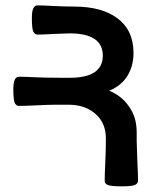

<svg xmlns="http://www.w3.org/2000/svg" viewBox="-20 -673 553 703"><path d="M39.1 -388.2Q43.5 -392.1 49.3 -392.1Q69.8 -392.1 120.6 -389.6Q139.2 -388.7 206.1 -388.2H234.9Q356.4 -388.2 356.4 -469.2Q356.4 -550.8 234.9 -550.8Q206.1 -550.3 178.7 -548.8Q137.7 -546.4 117.2 -546.4Q107.4 -546.4 102.1 -556.9Q96.7 -567.4 96.7 -608.4Q96.7 -631.8 102.1 -642.6Q107.4 -653.3 117.2 -653.3Q137.7 -653.3 178.7 -650.9Q205.6 -649.4 252 -648.9Q353.5 -648.9 411.1 -605.2Q468.8 -561.5 468.8 -479.5Q468.8 -430.7 446.3 -394.8Q423.8 -358.9 379.9 -340.8Q432.1 -319.8 460.9 -269.5Q480.5 -235.4 480.5 -187.5V-154.8Q481.4 -113.8 482.9 -82.5Q485.4 -31.7 485.4 -11.2Q485.4 -1.5 474.6 3.9Q463.4 9.3 426.8 9.3Q384.8 9.3 373.5 3.9Q363.3 -1 363.3 -11.2Q363.3 -31.7 365.7 -82.5Q367.7 -123 367.7 -166Q367.7 -219.7 333.5 -252.4Q294.4 -289.6 231 -289.6H182.6Q147.9 -289.1 120.6 -287.6Q69.8 -285.2 49.3 -285.2Q39.6 -285.2 34.2 -295.7Q28.8 -306.2 28.8 -347.2Q28.8 -370.6 34.2 -381.3Q36.1 -385.7 39.1 -388.2Z"/></svg>

Font: Bainsley
Style: Bold
Weight: 700
Designer: Paul James MIller
Foundry: High-Logic / Made with FontCreator
Version: Version 1.411;March 28, 2021;FontCreator 13.0.0.2683 64-bit